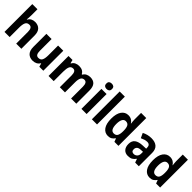

<svg xmlns="http://www.w3.org/2000/svg" viewBox="343 -2296 3710 3710"><g transform="rotate(45 2198.5 -441.0)"><path d="M213 -665Q213 -630 210 -595Q207 -560 205 -542H213Q235 -583 272 -602.5Q309 -622 356 -622Q438 -622 485.5 -573.5Q533 -525 533 -424V-66H392V-387Q392 -505 316 -505Q257 -505 235 -459.5Q213 -414 213 -326V-66H72V-826H213Z M1133 -612V-66H1024L1005 -136H998Q974 -95 934.5 -75.5Q895 -56 847 -56Q765 -56 718 -105.5Q671 -155 671 -256V-612H813V-293Q813 -234 830.5 -203.5Q848 -173 888 -173Q949 -173 970 -218Q991 -263 991 -347V-612Z M1864 -622Q1949 -622 1991.5 -574Q2034 -526 2034 -424V-66H1892V-386Q1892 -505 1821 -505Q1769 -505 1747 -463.5Q1725 -422 1725 -341V-66H1584V-387Q1584 -505 1513 -505Q1458 -505 1437.5 -458.5Q1417 -412 1417 -325V-66H1276V-612H1385L1402 -542H1411Q1433 -585 1473.5 -603.5Q1514 -622 1557 -622Q1668 -622 1705 -544H1719Q1741 -585 1780.5 -603.5Q1820 -622 1864 -622Z M2246 -826Q2280 -826 2301 -809.5Q2322 -793 2322 -753Q2322 -714 2300.5 -697Q2279 -680 2246 -680Q2212 -680 2190.5 -697Q2169 -714 2169 -753Q2169 -793 2190 -809.5Q2211 -826 2246 -826ZM2316 -612V-66H2175V-612Z M2601 -66H2460V-826H2601Z M2904 -56Q2817 -56 2765.5 -129Q2714 -202 2714 -339Q2714 -476 2766 -549Q2818 -622 2905 -622Q2956 -622 2992 -600Q3028 -578 3050 -542H3054Q3052 -563 3048.5 -590Q3045 -617 3045 -645V-826H3186V-66H3076L3051 -133H3045Q3022 -98 2989 -77Q2956 -56 2904 -56ZM2951 -171Q3005 -171 3027.5 -208Q3050 -245 3051 -321V-343Q3051 -423 3028.5 -464Q3006 -505 2950 -505Q2905 -505 2881 -462Q2857 -419 2857 -338Q2857 -171 2951 -171Z M3534 -623Q3635 -623 3689 -575Q3743 -527 3743 -430V-66H3643L3617 -140H3613Q3582 -96 3546 -76Q3510 -56 3450 -56Q3378 -56 3337 -102Q3296 -148 3296 -229Q3296 -316 3351.5 -357.5Q3407 -399 3516 -403L3603 -406V-432Q3603 -515 3526 -515Q3491 -515 3457.5 -504.5Q3424 -494 3387 -476L3341 -575Q3383 -598 3432.5 -610.5Q3482 -623 3534 -623ZM3552 -318Q3491 -316 3466 -292Q3441 -268 3441 -228Q3441 -193 3458 -178Q3475 -163 3504 -163Q3546 -163 3574.5 -192Q3603 -221 3603 -272V-320Z M4043 -56Q3956 -56 3904.5 -129Q3853 -202 3853 -339Q3853 -476 3905 -549Q3957 -622 4044 -622Q4095 -622 4131 -600Q4167 -578 4189 -542H4193Q4191 -563 4187.5 -590Q4184 -617 4184 -645V-826H4325V-66H4215L4190 -133H4184Q4161 -98 4128 -77Q4095 -56 4043 -56ZM4090 -171Q4144 -171 4166.5 -208Q4189 -245 4190 -321V-343Q4190 -423 4167.5 -464Q4145 -505 4089 -505Q4044 -505 4020 -462Q3996 -419 3996 -338Q3996 -171 4090 -171Z"/></g></svg>

Font: Noto Sans Malayalam UI SemiCondensed
Style: Bold
Weight: 700
Width: 4
Designer: Jelle Bosma - Monotype Design Team
Foundry: Monotype Imaging Inc.
Version: Version 2.104; ttfautohint (v1.8.4.7-5d5b)